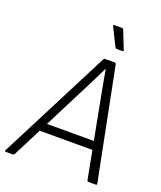

<svg xmlns="http://www.w3.org/2000/svg" viewBox="-176 -940 869 1037"><g transform="rotate(20 258.5 -422.0)"><path d="M-18 0Q-21 0 -22.5 -2Q-24 -4 -22 -7L306 -648Q309 -655 314 -655H372Q377 -655 379 -648L506 -8Q508 0 500 0H457Q452 0 450 -7L359 -484Q354 -513 348 -544Q342 -575 337 -606H336Q321 -575 306 -544.5Q291 -514 275 -483L33 -7Q30 0 24 0ZM105 -170 127 -218H422L429 -170ZM356 -727Q350 -727 346 -734L295 -837Q294 -840 295.5 -842Q297 -844 300 -844H344Q350 -844 353 -837L394 -734Q396 -727 388 -727Z"/></g></svg>

Font: Sofia Sans Light
Style: Italic
Weight: 300
Italic angle: -9°
Version: Version 4.100-B